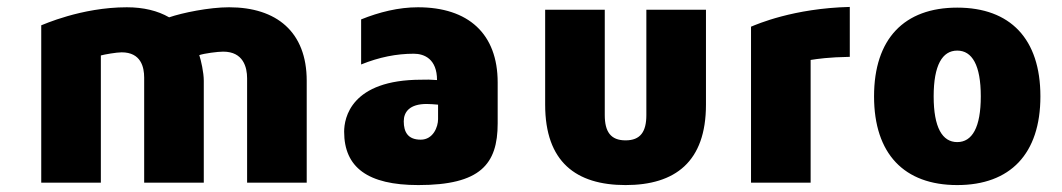

<svg xmlns="http://www.w3.org/2000/svg" viewBox="-20 -527 3063 554"><path d="M641 -506C583 -506 506 -490 468 -477C435 -496 394 -506 346 -506C214 -506 103 -455 99 -454V0H271V-367C282 -370 316 -376 331 -376C387 -376 396 -333 396 -303V0H568V-294C568 -318 560 -353 555 -368C570 -373 608 -378 624 -378C682 -378 693 -333 693 -301V0H865V-294C865 -435 778 -506 641 -506Z M1186 -506C1130 -506 1074 -492 1022 -471V-341C1074 -362 1124 -372 1174 -372C1204 -372 1241 -357 1241 -296C1213 -298 1220 -297 1196 -297C992 -297 973 -186 973 -147C973 -44 1041 7 1187 7C1366 7 1416 -53 1416 -171V-289C1416 -430 1331 -506 1186 -506ZM1244 -183C1244 -161 1230 -124 1194 -124C1157 -124 1145 -146 1145 -177C1145 -204 1162 -227 1211 -227C1222 -227 1232 -226 1244 -225Z M1845 -499V-195C1845 -147 1828 -122 1785 -122C1742 -122 1725 -147 1725 -195V-499H1553V-225C1553 -60 1642 7 1785 7C1928 7 2017 -60 2017 -225V-499Z M2147 -450V0H2319V-354C2338 -357 2371 -362 2432 -363V-507C2269 -503 2164 -457 2147 -450Z M2742 -505C2589 -505 2502 -415 2502 -249C2502 -83 2589 7 2742 7C2895 7 2982 -83 2982 -249C2982 -415 2895 -505 2742 -505ZM2742 -117C2699 -117 2674 -159 2674 -249C2674 -339 2699 -381 2742 -381C2785 -381 2810 -339 2810 -249C2810 -159 2785 -117 2742 -117Z"/></svg>

Font: Maven Pro
Style: Black
Weight: 900
Designer: Joe Prince
Foundry: Joe Prince
Version: Version 1.003